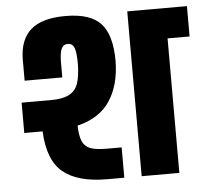

<svg xmlns="http://www.w3.org/2000/svg" viewBox="-50 -730 842 782"><g transform="rotate(-5 371.0 -338.5)"><path d="M256 -228Q257 -185 267 -163Q277 -141 299.5 -132.5Q322 -124 367 -124H427V0H357Q237 0 177 -49.5Q117 -99 112 -217H37V-341H157Q205 -341 231.5 -355Q258 -369 268 -398Q278 -427 279 -477Q279 -526 271.5 -544.5Q264 -563 245 -563Q228 -563 220 -548Q212 -533 211 -497V-429H57V-517Q58 -597 103.5 -637Q149 -677 245 -677Q347 -677 390 -630Q433 -583 433 -477Q432 -379 389.5 -314.5Q347 -250 256 -228ZM742 -550H652V0H498V-674H742Z"/></g></svg>

Font: Biryani Black
Style: Regular
Weight: 900
Designer: Dan Reynolds and Mathieu Reguer
Foundry: Dan Reynolds and Mathieu Reguer
Version: Version 1.004; ttfautohint (v1.1) -l 5 -r 5 -G 72 -x 0 -D la